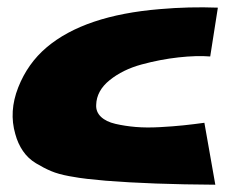

<svg xmlns="http://www.w3.org/2000/svg" viewBox="-20 -538 633 527"><path d="M244 -250Q243 -231 257 -217.5Q271 -204 297 -198Q323 -192 352.5 -189.5Q382 -187 418.5 -189Q455 -191 483.5 -194Q512 -197 541 -201L571 -31Q395 -32 270 -42Q239 -45 219.5 -47Q200 -49 170 -54.5Q140 -60 120 -68.5Q100 -77 78.5 -90Q57 -103 43 -123.5Q29 -144 22 -170Q4 -232 30 -298Q56 -364 108 -408Q212 -496 419 -513Q499 -520 578 -517L557 -383Q520 -386 470 -380.5Q420 -375 368.5 -361Q317 -347 281 -318Q245 -289 244 -250Z"/></svg>

Font: LONDON PRESLEY
Style: Regular
Weight: 400
Version: Version 001.000